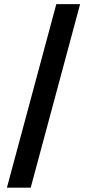

<svg xmlns="http://www.w3.org/2000/svg" viewBox="-20 -781 413 911"><path d="M360.1 -761.4 125.7 109.4H12.8L247.2 -761.4Z"/></svg>

Font: Riot Sans
Style: Regular
Weight: 400
Designer: Rasmus Andersson
Foundry: rsms
Version: Version 3.005